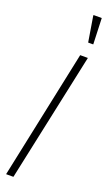

<svg xmlns="http://www.w3.org/2000/svg" viewBox="-174 -932 540 963"><g transform="rotate(20 96.5 -450.0)"><path d="M5 0 150 -688H191L44 0ZM166 -761 144 -895V-900H188L193 -766V-761Z"/></g></svg>

Font: Saira UltraCondensed ExtraLight
Style: Italic
Weight: 250
Width: 1
Italic angle: -12°
Designer: Hector Gatti with collaboration of the Omnibus-Type team
Foundry: Omnibus-Type
Version: Version 1.101